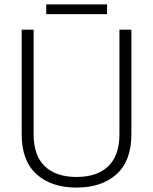

<svg xmlns="http://www.w3.org/2000/svg" viewBox="-20 -834 692 868"><path d="M132 -700V-227Q132 -131 182.5 -82.5Q233 -34 326 -34Q419 -34 469.5 -82.5Q520 -131 520 -227V-700H574V-227Q574 -107 507 -46.5Q440 14 326 14Q212 14 145 -46.5Q78 -107 78 -227V-700ZM464 -770H189V-814H464Z"/></svg>

Font: Space Grotesk Variable
Style: Regular
Weight: 400
Designer: Florian Karsten (Space Grotesk), Colophon Foundry (Space Mono)
Foundry: Florian Karsten
Version: Version 1.106